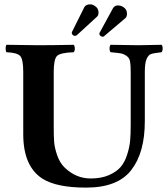

<svg xmlns="http://www.w3.org/2000/svg" viewBox="-20 -853 772 883"><path d="M550.8 -817.9Q564 -808.1 564 -790Q564 -776.9 557.1 -770L458 -686Q456.1 -684.1 451.2 -684.1Q447.3 -684.1 442.1 -688Q437 -691.9 437 -696.8Q437 -700.7 438 -702.1L500 -815.9Q507.8 -828.1 522.9 -828.1Q538.6 -827.6 550.8 -817.9ZM418 -824.2Q433.1 -814.5 433.1 -794.9Q433.1 -781.7 425.8 -775.9L332 -689.9Q326.2 -688 324 -688Q321.8 -688 315.9 -690.9Q310.1 -695.8 310.1 -702.1Q310.1 -705.1 311 -706.1L368.2 -820.8Q376 -833 395 -833Q406.7 -833 418 -824.2ZM227.1 -522V-269Q227.1 -227.1 229 -200.4Q231 -173.8 242.9 -138.9Q254.9 -104 277.8 -82Q329.6 -32.2 397 -32.2Q445.8 -32.2 481 -47.6Q516.1 -63 535.2 -85.4Q554.2 -107.9 565.2 -143.1Q576.2 -178.2 578.6 -207.5Q581.1 -236.8 581.1 -276.9V-522Q581.1 -554.2 578.1 -570.6Q575.2 -586.9 562 -595.9Q548.8 -605 535.9 -607.4Q522.9 -609.9 488.8 -612.8Q483.9 -617.7 483.9 -629.9Q483.9 -642.1 488.8 -647Q588.9 -645 616.2 -645Q625 -645 723.1 -647Q728 -642.1 728 -630.1Q728 -618.2 723.1 -612.8Q687 -608.9 674.6 -604.5Q662.1 -600.1 654.1 -581.5Q646 -563 646 -522V-294.9Q646 -150.9 583.5 -70.6Q521 9.8 376 9.8Q238.8 9.8 173.8 -32.2Q86.9 -89.4 86.9 -235.8V-522Q86.9 -581.1 72.5 -595.9Q58.1 -610.8 9.8 -612.8Q5.9 -617.7 5.9 -629.9Q5.9 -642.1 9.8 -647Q109.9 -645 155.8 -645Q220.7 -645 318.8 -647Q323.7 -642.1 324 -630.1Q324.2 -618.2 318.8 -612.8Q258.8 -610.8 242.9 -596.4Q227.1 -582 227.1 -522Z"/></svg>

Font: Linux Libertine
Style: Bold
Weight: 700
Designer: Philipp H. Poll
Foundry: Philipp H. Poll
Version: Version 5.0.3